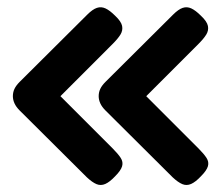

<svg xmlns="http://www.w3.org/2000/svg" viewBox="-20 -501 617 537"><path d="M302 -8Q287 8 274.5 13.5Q262 19 250 14Q238 9 223 -5L35 -192Q25 -202 20.5 -212Q16 -222 16 -232Q16 -243 20.5 -252.5Q25 -262 35 -272L224 -460Q239 -475 251 -479Q263 -483 275 -477.5Q287 -472 302 -457Q319 -441 321.5 -428.5Q324 -416 317 -404.5Q310 -393 295 -378L149 -232L295 -86Q310 -71 317.5 -59.5Q325 -48 321.5 -36Q318 -24 302 -8ZM542 -8Q527 8 514.5 13.5Q502 19 490 14Q478 9 463 -5L275 -192Q265 -202 260.5 -212Q256 -222 256 -232Q256 -243 260.5 -252.5Q265 -262 275 -272L464 -460Q479 -475 491 -479Q503 -483 515 -477.5Q527 -472 542 -457Q559 -441 561.5 -428.5Q564 -416 557 -404.5Q550 -393 535 -378L389 -232L535 -86Q550 -71 557.5 -59.5Q565 -48 561.5 -36Q558 -24 542 -8Z"/></svg>

Font: Fredoka Light Medium
Style: Regular
Weight: 500
Version: Version 2.001